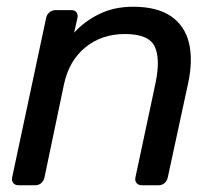

<svg xmlns="http://www.w3.org/2000/svg" viewBox="-20 -550 646 570"><path d="M35 0Q25 0 19.5 -6.5Q14 -13 16 -23L117 -497Q119 -507 127 -513.5Q135 -520 145 -520H192Q202 -520 207 -513.5Q212 -507 210 -497L200 -453Q231 -487 275 -508.5Q319 -530 375 -530Q447 -530 488 -501.5Q529 -473 541 -422.5Q553 -372 539 -305L478 -23Q476 -13 468.5 -6.5Q461 0 451 0H401Q391 0 385.5 -6.5Q380 -13 382 -23L441 -300Q457 -374 439.5 -411.5Q422 -449 351 -449Q282 -449 233.5 -409.5Q185 -370 170 -300L112 -23Q110 -13 102.5 -6.5Q95 0 85 0Z"/></svg>

Font: Rubik
Style: Italic
Weight: 400
Italic angle: -12°
Designer: Hubert and Fischer
Foundry: Hubert and Fischer
Version: Version 2.300;gftools[0.9.30]